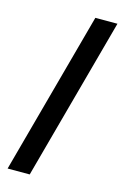

<svg xmlns="http://www.w3.org/2000/svg" viewBox="-120 -763 585 898"><g transform="rotate(15 172.0 -313.5)"><path d="M119 80H12L226 -707H333Z"/></g></svg>

Font: Blinker
Style: Regular
Weight: 400
Designer: Juergen Huber
Foundry: supertype
Version: 1.017